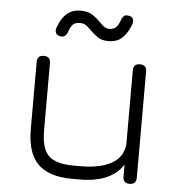

<svg xmlns="http://www.w3.org/2000/svg" viewBox="-49 -709 709 756"><g transform="rotate(5 305.0 -331.0)"><path d="M490.5 -472.5C490.5 -472.5 490.5 -472.5 490.5 -472.5C508 -472.5 517 -464 517 -446.5C517 -446.5 517 -446.5 517 -446.5C517 -446.5 517 -26.5 517 -26.5C517 -9 508 0 490.5 0C490.5 0 490.5 0 490.5 0C473 0 464.5 -9 464.5 -26.5C464.5 -26.5 464.5 -26.5 464.5 -26.5C464.5 -26.5 464.5 -74 464.5 -74C433 -24.5 375.5 0 292.5 0C292.5 0 292.5 0 292.5 0C292.5 0 264.5 0 264.5 0C202 0 156.5 -14.5 128 -43.5C99 -72.5 84.5 -118 84.5 -180.5C84.5 -180.5 84.5 -180.5 84.5 -180.5C84.5 -180.5 84.5 -446.5 84.5 -446.5C84.5 -464 93 -472.5 110.5 -472.5C110.5 -472.5 110.5 -472.5 110.5 -472.5C128 -472.5 137 -464 137 -446.5C137 -446.5 137 -446.5 137 -446.5C137 -446.5 137 -180.5 137 -180.5C137 -133 146.5 -99.5 165.5 -81C184 -62 217 -52.5 264.5 -52.5C264.5 -52.5 264.5 -52.5 264.5 -52.5C264.5 -52.5 292.5 -52.5 292.5 -52.5C344 -52.5 385 -61 414.5 -77.5C444 -94 461 -119.5 464.5 -154C464.5 -154 464.5 -154 464.5 -154C464.5 -154 464.5 -446.5 464.5 -446.5C464.5 -464 473 -472.5 490.5 -472.5ZM359 -552.5C359 -552.5 359 -552.5 359 -552.5C340 -552.5 324.5 -557 313 -566C301.5 -574.5 292 -582.5 285 -590C285 -590 285 -590 285 -590C277.5 -597.5 270.5 -603.5 264.5 -608C258.5 -612 250.5 -614 240.5 -614C240.5 -614 240.5 -614 240.5 -614C228 -614 218.5 -610.5 212.5 -604C206.5 -597.5 201 -586.5 196 -571.5C196 -571.5 196 -571.5 196 -571.5C194 -566 191 -562 186.5 -558.5C182 -555 176.5 -553.5 169.5 -555C169.5 -555 169.5 -555 169.5 -555C159.5 -556 153 -560 150.5 -567.5C148 -575 147.5 -581 150 -586.5C150 -586.5 150 -586.5 150 -586.5C159 -612.5 171 -631.5 185.5 -644C200 -656.5 218 -662.5 240 -662.5C240 -662.5 240 -662.5 240 -662.5C260.5 -662.5 277 -658 289.5 -649C302 -640 312 -631.5 319.5 -623.5C319.5 -623.5 319.5 -623.5 319.5 -623.5C328 -614.5 335 -608.5 340.5 -605.5C345.5 -602.5 351.5 -601 358.5 -601C358.5 -601 358.5 -601 358.5 -601C369.5 -601 378.5 -604.5 385 -611C391.5 -617.5 397 -627.5 401.5 -642C401.5 -642 401.5 -642 401.5 -642C404 -648 407 -652.5 411 -656C414.5 -659.5 420.5 -660.5 428 -659.5C428 -659.5 428 -659.5 428 -659.5C438 -658.5 444.5 -654.5 447 -647.5C449.5 -640.5 449.5 -634.5 447.5 -629C447.5 -629 447.5 -629 447.5 -629C439 -604.5 427.5 -586 413.5 -572.5C399 -559 381 -552.5 359 -552.5Z"/></g></svg>

Font: Jura-Fortis-Regular
Style: Regular
Weight: 500
Designer: Daniel Johnson, Alexei Vanyashin, Mirko Velimirovic
Foundry: Daniel Johnson
Version: ""